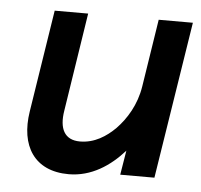

<svg xmlns="http://www.w3.org/2000/svg" viewBox="-40 -473 550 526"><g transform="rotate(5 235.0 -210.5)"><path d="M46 -151C31 -56 72 11 167 11C229 11 280 -23 319 -67L308 0H402L470 -432H376L347 -246C339 -195 314 -155 287 -127C262 -102 230 -81 190 -81C147 -81 132 -112 140 -161L182 -432H90Z"/></g></svg>

Font: Charger Pro
Style: ExBdNarObl
Weight: 400
Designer: Jasper
Foundry: Cannot Into Space Fonts
Version: Version 1.09